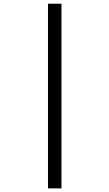

<svg xmlns="http://www.w3.org/2000/svg" viewBox="-20 -832 602 1057"><path d="M244.1 205.1V-811.5H318.4V205.1Z"/></svg>

Font: Reddit Mono
Style: Regular
Weight: 400
Monospace: yes
Designer: Stephen Hutchings
Foundry: Reddit
Version: Version 1.014; ttfautohint (v1.8.4.7-5d5b)